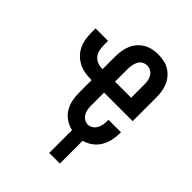

<svg xmlns="http://www.w3.org/2000/svg" viewBox="-197 -633 893 893"><g transform="rotate(45 250.0 -186.5)"><path d="M283 155V5Q260 0 239.5 -13.5Q219 -27 206 -47.5Q193 -68 188 -92Q183 -116 183 -140V-224H178Q158 -224 137.5 -227.5Q117 -231 98.5 -240.5Q80 -250 65.5 -264.5Q51 -279 42 -297.5Q33 -316 29.5 -336.5Q26 -357 26 -377V-407H108V-377Q108 -362 111.5 -347Q115 -332 124.5 -320Q134 -308 148.5 -302Q163 -296 178 -296H183V-380Q183 -399 186 -418Q189 -437 196.5 -454.5Q204 -472 216.5 -486.5Q229 -501 245.5 -510.5Q262 -520 280.5 -524Q299 -528 318 -528Q337 -528 356 -524Q375 -520 391 -510.5Q407 -501 419.5 -486.5Q432 -472 439.5 -454.5Q447 -437 450 -418Q453 -399 453 -380V-224H265V-140Q265 -127 267 -114Q269 -101 275.5 -90Q282 -79 293 -72Q304 -65 317 -65Q330 -65 341.5 -73Q353 -81 359 -93Q365 -105 367 -118Q369 -131 369 -144V-149H451V-141Q451 -117 445.5 -93.5Q440 -70 427.5 -49.5Q415 -29 395.5 -15Q376 -1 353 5V155ZM371 -296V-380Q371 -393 369 -406Q367 -419 360.5 -430.5Q354 -442 342.5 -448.5Q331 -455 318 -455Q305 -455 293.5 -448.5Q282 -442 276 -430.5Q270 -419 267.5 -406Q265 -393 265 -380V-296Z"/></g></svg>

Font: Iosevka Medium
Style: Regular
Weight: 500
Monospace: yes
Designer: Belleve Invis
Foundry: Belleve Invis
Version: Version 32.5.0; ttfautohint (v1.8.4)